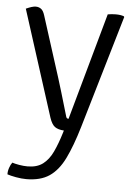

<svg xmlns="http://www.w3.org/2000/svg" viewBox="-52 -537 553 795"><g transform="rotate(5 224.5 -139.5)"><path d="M295 -17Q271 64 245.5 116Q220 168 183 193Q146 218 87 218Q67.5 218 44.2 213.8Q21 209.5 8 205Q7.5 192 12.5 177.5Q17.5 163 24 155Q34 158.5 52.8 161.8Q71.5 165 88 165Q127 165 151.5 146.5Q176 128 192 94Q208 60 222 14L225 4Q200.5 2.5 187.2 -7.2Q174 -17 165 -44L24 -485Q37.5 -491 47.2 -494Q57 -497 65 -497Q77 -497 86.5 -490.2Q96 -483.5 102 -464L183 -210Q191.5 -183 200 -154.5Q208.5 -126 216.2 -99.8Q224 -73.5 230 -53Q232.5 -46 240 -46L364 -491Q371.5 -492.5 380.2 -493.2Q389 -494 397 -494Q407 -494 415.8 -492.8Q424.5 -491.5 431 -489L433 -486Z"/></g></svg>

Font: Signika Negative Light
Style: Regular
Weight: 300
Designer: Anna Giedry
Foundry: Anna Giedry
Version: Version 2.001